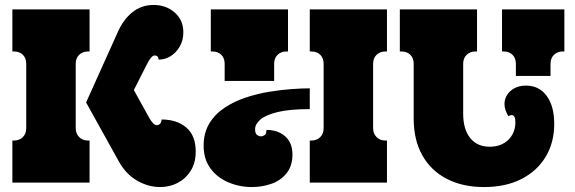

<svg xmlns="http://www.w3.org/2000/svg" viewBox="-20 -738 2323 776"><path d="M455 -606Q478 -659 515 -688.5Q552 -718 601 -718Q651 -718 686 -687.5Q721 -657 721 -607Q721 -575 706.5 -550Q692 -525 669.5 -511Q647 -497 621 -497Q621 -506 616 -510Q611 -514 606 -514Q598 -514 590 -504.5Q582 -495 569 -469L521 -374L583 -262Q600 -232 614 -232Q621 -232 627 -238Q633 -244 633 -255Q695 -255 733 -222.5Q771 -190 771 -126Q771 -80 751 -48Q731 -16 698.5 1Q666 18 627 18Q579 18 534 -8Q489 -34 460 -86L328 -324ZM342 -170V0H30V-170H36Q59 -170 72.5 -184Q86 -198 86 -220V-480Q86 -503 72.5 -516.5Q59 -530 36 -530H30V-700H342V-530H336Q314 -530 300 -516.5Q286 -503 286 -480V-220Q286 -198 300 -184Q314 -170 336 -170Z M1232 -530V-700H1544V-530H1538Q1516 -530 1502 -516.5Q1488 -503 1488 -480V-220Q1488 -198 1502 -184Q1516 -170 1538 -170H1544V0H1232V-170H1238Q1261 -170 1274.5 -184Q1288 -198 1288 -220V-480Q1288 -503 1274.5 -516.5Q1261 -530 1238 -530ZM832 -700H1144V-530H1138Q1116 -530 1102 -516.5Q1088 -503 1088 -480V-411H888V-480Q888 -503 874.5 -516.5Q861 -530 838 -530H832ZM803 -149Q803 -201 826 -239Q849 -277 887.5 -302.5Q926 -328 972.5 -343.5Q1019 -359 1067.5 -367Q1116 -375 1159 -378Q1202 -381 1232 -381V-297Q1150 -297 1101.5 -285Q1053 -273 1032 -254.5Q1011 -236 1011 -216Q1011 -199 1018.5 -193Q1026 -187 1034 -187Q1043 -187 1050 -192.5Q1057 -198 1057 -213Q1103 -213 1132.5 -187Q1162 -161 1162 -114Q1162 -67 1138 -37.5Q1114 -8 1076.5 5Q1039 18 998 18Q948 18 903 -1Q858 -20 830.5 -57.5Q803 -95 803 -149Z M1908 -700V-530H1902Q1880 -530 1866 -516.5Q1852 -503 1852 -480V-279Q1852 -215 1880.5 -180Q1909 -145 1959 -145Q2006 -145 2034.5 -173Q2063 -201 2063 -244Q2063 -273 2048 -273Q2042 -273 2035 -268Q2019 -294 2019 -317Q2019 -349 2043.5 -370.5Q2068 -392 2106 -392Q2159 -392 2189.5 -350.5Q2220 -309 2220 -237Q2220 -162 2185.5 -104.5Q2151 -47 2087.5 -14.5Q2024 18 1936 18Q1850 18 1786 -15Q1722 -48 1687 -110Q1652 -172 1652 -259V-480Q1652 -503 1638.5 -516.5Q1625 -530 1602 -530H1596V-700ZM2009 -700H2261V-530H2255Q2233 -530 2219 -516.5Q2205 -503 2205 -480V-431H2065V-480Q2065 -503 2051.5 -516.5Q2038 -530 2015 -530H2009Z"/></svg>

Font: Exile
Style: Regular
Weight: 400
Designer: Bartłomiej Rózga @rozgatype
Version: Version 1.000; ttfautohint (v1.8.4.7-5d5b)